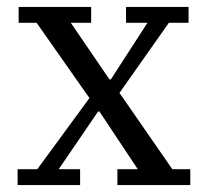

<svg xmlns="http://www.w3.org/2000/svg" viewBox="-20 -536 601 556"><path d="M31 -46H88L239 -252L86 -470H34V-516H244V-470H185L297 -306H301L407 -470H345V-516H526V-470H469L326 -267L479 -46H531V0H320V-46H379L268 -213H264L150 -46H212V0H31Z"/></svg>

Font: IBM Plex Serif
Style: Regular
Weight: 400
Designer: Mike Abbink, Paul van der Laan, Pieter van Rosmalen
Foundry: Bold Monday
Version: Version 3.001